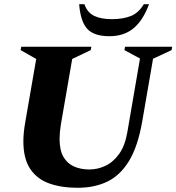

<svg xmlns="http://www.w3.org/2000/svg" viewBox="-20 -882 838 912"><path d="M349 10Q271 10 213 -11Q155 -32 123 -80.5Q91 -129 91 -211Q91 -251 100 -302L152 -602L78 -644L81 -660H414L411 -644L323 -602L269 -290Q263 -252 263 -223Q263 -168 281.5 -136.5Q300 -105 332 -91Q364 -77 404 -77Q444 -77 481 -94.5Q518 -112 546 -151Q574 -190 585 -255L645 -604L571 -644L574 -660H798L795 -644L707 -603L655 -302Q634 -184 592 -116Q550 -48 489 -19Q428 10 349 10ZM500 -710Q425 -710 393.5 -746Q362 -782 356 -862H381Q395 -822 427.5 -806.5Q460 -791 512 -791Q563 -791 600.5 -805.5Q638 -820 663 -862H688Q659 -784 613.5 -747Q568 -710 500 -710Z"/></svg>

Font: Spectral SC ExtraBold
Style: Italic
Weight: 800
Italic angle: -10°
Designer: Jean-Baptiste Levee
Foundry: Production Type
Version: Version 2.001